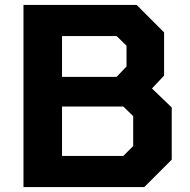

<svg xmlns="http://www.w3.org/2000/svg" viewBox="-20 -757 767 777"><path d="M75 0V-737H533L644 -626V-451L595 -399L675 -322V-111L564 0ZM231 -446H452L492 -488V-572L452 -611H231ZM231 -126H479L519 -166V-287L479 -326H231Z"/></svg>

Font: Tomorrow SemiBold
Style: Regular
Weight: 600
Designer: Tony de Marco, Monica Rizzolli
Foundry: Just in Type
Version: Version 2.002